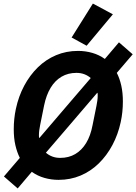

<svg xmlns="http://www.w3.org/2000/svg" viewBox="-20 -995 763 1075"><path d="M79 60 2 -7 91 -111Q75 -143 66 -182.5Q57 -222 57 -271Q57 -301 60 -329.5Q63 -358 69 -386Q84 -456 115.5 -515Q147 -574 192 -618Q237 -662 294 -686Q351 -710 417 -710Q458 -710 496.5 -699Q535 -688 567 -665L646 -758L723 -691L634 -587Q650 -556 659 -516Q668 -476 668 -427Q668 -397 665 -368.5Q662 -340 656 -312Q641 -242 609.5 -183Q578 -124 533 -80Q488 -36 431 -12Q374 12 308 12Q267 12 228.5 1Q190 -10 158 -33ZM408 -587Q361 -587 324.5 -565.5Q288 -544 263.5 -503.5Q239 -463 227 -405L205 -296Q202 -281 200 -266.5Q198 -252 198 -240Q198 -237 198 -232Q198 -227 199 -223H201L379 -431L488 -558Q472 -572 452 -579.5Q432 -587 408 -587ZM317 -111Q365 -111 401.5 -132.5Q438 -154 462.5 -194.5Q487 -235 498 -293L520 -402Q523 -417 525 -431.5Q527 -446 527 -458Q527 -461 527 -466Q527 -471 526 -475H524L346 -267L237 -140Q253 -126 273 -118.5Q293 -111 317 -111ZM612 -915 465 -739 381 -785 500 -975Z"/></svg>

Font: IBM Plex Sans Var
Style: Italic
Weight: 400
Italic angle: -11.31°
Designer: Mike Abbink, Paul van der Laan, Pieter van Rosmalen
Foundry: Bold Monday
Version: Version 1.001